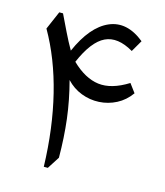

<svg xmlns="http://www.w3.org/2000/svg" viewBox="-115 -861 814 948"><g transform="rotate(15 292.5 -387.0)"><path d="M503.9 -723.6 469.7 -664.6Q386.2 -713.4 325 -684.3Q263.7 -655.3 214.4 -541Q282.2 -475.1 351.1 -466.3Q419.9 -457.5 504.4 -510.3L537.1 -466.3Q507.8 -425.3 466.1 -403.8Q424.3 -382.3 377.9 -379.9Q331.5 -377.4 287.6 -394.3Q243.7 -411.1 210.4 -446.8Q235.8 -350.6 247.1 -258.3Q258.3 -166 258.8 -62.5L218.8 0H198.2Q192.4 -196.3 151.1 -363.5Q109.9 -530.8 34.2 -662.6L74.7 -756.3H93.8Q113.8 -714.8 135 -671.1Q156.2 -627.4 178.7 -588.4Q238.3 -724.1 324.7 -761.5Q411.1 -798.8 503.9 -723.6Z"/></g></svg>

Font: Pinar-DS2-FD Medium
Style: Regular
Weight: 500
Designer: Amin Abedi
Version: Version 3.000